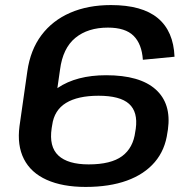

<svg xmlns="http://www.w3.org/2000/svg" viewBox="-20 -729 747 758"><path d="M88 -448Q100 -532 143.5 -590Q187 -648 257 -678.5Q327 -709 418 -709Q541 -709 603 -657.5Q665 -606 669 -505L544 -493Q540 -555 507.5 -587.5Q475 -620 406 -620Q327 -620 277.5 -579.5Q228 -539 217 -454L185 -231H57ZM318 9Q227 9 164.5 -19Q102 -47 74.5 -101Q47 -155 57 -231L121 -240Q134 -332 208 -382Q282 -432 399 -432Q532 -432 594.5 -376Q657 -320 643 -218L641 -206Q632 -137 591 -89Q550 -41 481 -16Q412 9 318 9ZM330 -80Q418 -80 462 -112.5Q506 -145 514 -209L516 -221Q525 -287 489.5 -319Q454 -351 369 -351Q287 -351 240.5 -322.5Q194 -294 186 -235L184 -223Q173 -150 210.5 -115Q248 -80 330 -80Z"/></svg>

Font: Pathway Extreme 8pt Thin 12pt SemiBold
Style: Italic
Weight: 600
Italic angle: -8°
Version: Version 1.001;gftools[0.9.26]